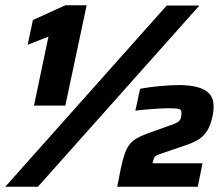

<svg xmlns="http://www.w3.org/2000/svg" viewBox="-38 -709 852 729"><path d="M91 -308 146 -570 67 -539 87 -633 210 -689H291L210 -308ZM-18 0 595 -688H719L106 0ZM407 0 420 -66Q427 -100 434.5 -122Q442 -144 452 -158Q462 -172 477.5 -181.5Q493 -191 516 -200L602 -231Q621 -237 630 -241.5Q639 -246 643 -250.5Q647 -255 649 -262Q650 -267 650.5 -272Q651 -277 651 -279Q651 -289 647 -292.5Q643 -296 631.5 -297Q620 -298 599 -298Q580 -298 546 -295.5Q512 -293 476 -289L494 -372Q526 -378 567.5 -382Q609 -386 642 -386Q681 -386 710.5 -378.5Q740 -371 756.5 -353.5Q773 -336 773 -305Q773 -293 771.5 -282Q770 -271 767 -259Q760 -231 748.5 -212.5Q737 -194 719.5 -182Q702 -170 677 -161L572 -125Q555 -119 550.5 -114.5Q546 -110 543 -97L541 -89H731L713 0Z"/></svg>

Font: Saira SemiExpanded ExtraBold
Style: Italic
Weight: 800
Width: 6
Italic angle: -12°
Designer: Hector Gatti with collaboration of the Omnibus-Type team
Foundry: Omnibus-Type
Version: Version 1.101